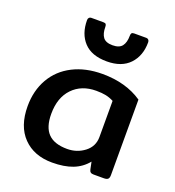

<svg xmlns="http://www.w3.org/2000/svg" viewBox="-137 -851 888 974"><g transform="rotate(20 307.5 -364.0)"><path d="M173 -725Q173 -733 177.5 -738Q182 -743 189 -743H255Q265 -743 268.5 -738.5Q272 -734 272 -724Q272 -688 286.5 -668.5Q301 -649 338 -649Q374 -649 389 -668.5Q404 -688 404 -724Q404 -734 407.5 -738.5Q411 -743 421 -743H487Q494 -743 498.5 -738Q503 -733 503 -725Q503 -652 460.5 -607Q418 -562 338 -562Q256 -562 214.5 -606.5Q173 -651 173 -725ZM39 -212Q39 -296 76 -360.5Q113 -425 181.5 -460Q250 -495 341 -495Q468 -495 556 -435V-27Q556 -12 549.5 -6Q543 0 527 0H472Q461 0 455.5 -4.5Q450 -9 448 -19L440 -58Q409 -20 363.5 -2.5Q318 15 253 15Q155 15 97 -44.5Q39 -104 39 -212ZM435 -189V-384Q414 -395 392.5 -399.5Q371 -404 340 -404Q261 -404 213 -354Q165 -304 165 -216Q165 -144 198.5 -110Q232 -76 301 -76Q354 -76 394.5 -107Q435 -138 435 -189Z"/></g></svg>

Font: Mitr
Style: Regular
Weight: 400
Designer: Thanarat Vachiruckul
Foundry: Cadson Demak
Version: Version 1.002